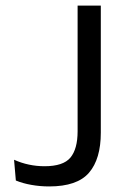

<svg xmlns="http://www.w3.org/2000/svg" viewBox="-20 -659 452 687"><path d="M155.8 8.1Q123.4 8.1 92.6 2.6Q61.7 -2.8 36.7 -13.1L30.3 -87.4Q56.3 -75.7 83.6 -70Q110.9 -64.2 139.3 -64.2Q206.3 -64.2 232 -95.1Q257.7 -126 257.7 -189.3V-639H340.7V-184.4Q340.7 -90 298.5 -41Q256.4 8.1 155.8 8.1Z"/></svg>

Font: Anek Kannada Medium
Style: Regular
Weight: 500
Designer: Vaishnavi Murthy, Maithili Shingre (Kannada) & Yesha Goshar (Latin)
Foundry: Ek Type
Version: Version 1.003